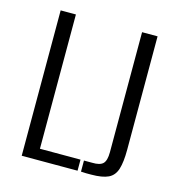

<svg xmlns="http://www.w3.org/2000/svg" viewBox="-92 -672 700 754"><g transform="rotate(15 257.5 -295.0)"><path d="M63 0V-591H125V-45H290V0ZM345 1Q336 1 325 1Q314 1 304 0V-45H337Q369 -44 381.5 -56.5Q394 -69 394 -103V-591H457V-130Q457 -80 448 -51Q439 -22 415 -10.5Q391 1 345 1Z"/></g></svg>

Font: Alumni Sans
Style: Regular
Weight: 400
Designer: Robert E. Leuschke
Foundry: Robert E. Leuschke
Version: Version 1.018